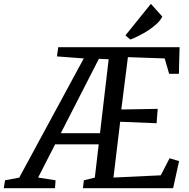

<svg xmlns="http://www.w3.org/2000/svg" viewBox="-99 -997 1003 1017"><path d="M2.9 -56.2 -72.3 -42 -79.1 0H192.4L195.3 -42L103 -56.6L192.9 -232.4H423.8L403.3 -56.2L345.2 -42L340.3 0H817.9L849.6 -143.6L799.3 -158.7L752.4 -68.4L502 -56.6L537.6 -352.1L730.5 -344.2L736.3 -420.4L543.5 -417L578.6 -694.3L773.4 -687.5L796.9 -606H848.6L852.1 -747.1H209.5L202.6 -698.2L344.7 -687.5ZM223.1 -291.5 424.8 -685.5 476.6 -683.1 430.7 -291.5ZM591.3 -787.6C638.2 -805.2 735.4 -855 760.7 -909.2L700.2 -976.6L565.4 -809.6Z"/></svg>

Font: Merriweather
Style: Italic
Weight: 400
Italic angle: -7.5°
Designer: Eben Sorkin
Foundry: Eben Sorkin
Version: Version 1.001